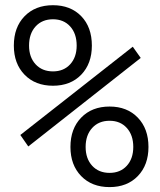

<svg xmlns="http://www.w3.org/2000/svg" viewBox="-20 -723 626 752"><path d="M187.5 -387.2Q118.2 -387.2 76.2 -430.4Q34.2 -473.6 34.2 -544.4Q34.2 -616.2 76.2 -659.4Q118.2 -702.6 187.5 -702.6Q256.3 -702.6 298.1 -659.7Q339.8 -616.7 339.8 -544.4Q339.8 -473.6 298.1 -430.4Q256.3 -387.2 187.5 -387.2ZM187.5 -443.4Q229.5 -443.4 254.9 -471.2Q280.3 -499 280.3 -544.4Q280.3 -591.3 254.9 -619.4Q229.5 -647.5 187.5 -647.5Q145 -647.5 119.4 -619.4Q93.8 -591.3 93.8 -544.4Q93.8 -499 119.4 -471.2Q145 -443.4 187.5 -443.4ZM90.8 -149.4 59.6 -194.3 500 -540 531.2 -496.1ZM409.2 9.8Q339.8 9.8 297.9 -33.4Q255.9 -76.7 255.9 -147.5Q255.9 -218.8 297.9 -262.2Q339.8 -305.7 409.2 -305.7Q478 -305.7 519.8 -262.2Q561.5 -218.8 561.5 -147.5Q561.5 -76.7 519.8 -33.4Q478 9.8 409.2 9.8ZM409.2 -45.9Q451.2 -45.9 476.6 -73.7Q502 -101.6 502 -147.5Q502 -193.8 476.6 -221.9Q451.2 -250 409.2 -250Q366.7 -250 341.1 -221.9Q315.4 -193.8 315.4 -147.5Q315.4 -101.6 341.1 -73.7Q366.7 -45.9 409.2 -45.9Z"/></svg>

Font: Caskaydia Cove Light
Style: Regular
Weight: 300
Monospace: yes
Designer: Aaron Bell
Foundry: Saja Typeworks
Version: Version 4.300; ttfautohint (v1.8.3)